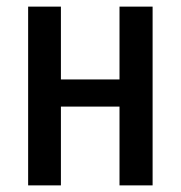

<svg xmlns="http://www.w3.org/2000/svg" viewBox="-20 -560 546 580"><path d="M164 -540V-320H341V-540H441V0H341V-238H164V0H65V-540Z"/></svg>

Font: Avrile Sans Condensed Medium
Style: Regular
Weight: 500
Width: 3
Designer: Monotype Design Team
Foundry: Monotype Imaging Inc.
Version: Version 2.001;September 10, 2019;FontCreator 11.5.0.2425 64-